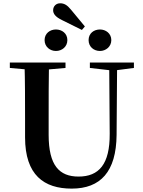

<svg xmlns="http://www.w3.org/2000/svg" viewBox="-20 -1117 858 1156"><path d="M355.3 -995.1 473.1 -936.7 491 -957.8 407.3 -1058.9C384.3 -1087 366.2 -1097.2 342 -1097.2C317.2 -1097.2 299.9 -1078.9 299.9 -1055.3C299.9 -1035.2 312.6 -1015.1 355.3 -995.1ZM316.7 -810.1C352.9 -810.1 385.6 -835.4 385.6 -875.5C385.6 -916 352.9 -939.5 316.7 -939.5C281 -939.5 248.5 -916 248.5 -875.5C248.5 -835.4 281 -810.1 316.7 -810.1ZM582 -810.1C616.5 -810.1 650.2 -835.4 650.2 -875.5C650.2 -916 616.5 -939.5 582 -939.5C544.6 -939.5 513.4 -916 513.4 -875.5C513.4 -835.4 544.6 -810.1 582 -810.1ZM411.6 18.6C585.3 18.6 679.8 -83.2 682 -304.3L685.2 -740.5H637.5L640.5 -312.5C641.9 -128 575.7 -53.9 453 -53.9C336.9 -53.9 272.9 -120.9 272.9 -305V-400.9C272.9 -515.1 272.9 -628.3 274.9 -740.5H127.5C130.9 -627.3 130.9 -513.1 130.9 -400.9V-290C130.9 -62.6 245.3 18.6 411.6 18.6ZM39.2 -707.9 191.8 -694.2H218.8L374.4 -707.9V-740.5H39.2ZM521.1 -707.9 646.5 -693.5H674.7L786.3 -707.9V-740.5H521.1Z"/></svg>

Font: Source Han Serif CN VF
Style: Regular
Weight: 250
Designer: Ryoko NISHIZUKA 西塚涼子 (kana & ideographs); Frank Grießhammer (Latin, Greek & Cyrillic); Wenlong ZHANG 张文龙 (bopomofo); San
Foundry: Adobe
Version: Version 2.002;hotconv 1.1.0;makeotfexe 2.6.0